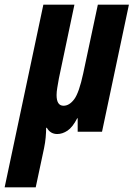

<svg xmlns="http://www.w3.org/2000/svg" viewBox="-82 -568 576 828"><path d="M72 240 108 71Q113 47 115 24.5Q117 2 117 -17H120Q135 10 165 10Q187 10 209 -4.5Q231 -19 251 -58H253V0H358L474 -548H340L277 -252Q259 -168 238 -140Q217 -112 192 -112Q162 -112 162 -158Q162 -172 165 -189.5Q168 -207 172 -230L239 -548H105L-62 240Z"/></svg>

Font: Noto Sans UI Condensed ExtraBold
Style: Italic
Weight: 800
Width: 3
Designer: Monotype Design Team
Foundry: Monotype Imaging Inc.
Version: 1.001